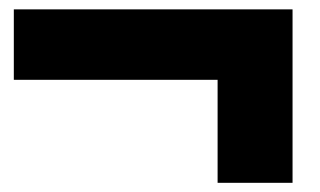

<svg xmlns="http://www.w3.org/2000/svg" viewBox="-20 -570 691 414"><path d="M610.8 -549.8V-175.8H449.2V-397.9H9.8V-549.8Z"/></svg>

Font: Stilu Bold
Style: Regular
Weight: 700
Designer: Genilson Lima Santos
Foundry: Genilson Lima Santos
Version: Version 1.200;PS 001.200;hotconv 1.0.88;makeotf.lib2.5.64775